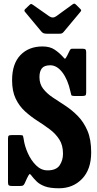

<svg xmlns="http://www.w3.org/2000/svg" viewBox="-20 -1018 536 1056"><path d="M367 -516Q353 -580.5 323 -619.8Q293 -659 256.5 -659Q223.5 -659 210.2 -642Q197 -625 197 -594Q197 -556 217.5 -529.8Q238 -503.5 270.2 -482Q302.5 -460.5 339 -436.8Q375.5 -413 407.8 -380.2Q440 -347.5 460.8 -299.5Q481.5 -251.5 481.5 -180Q481.5 -86.5 431.5 -34.5Q381.5 17.5 304 17.5Q255 17.5 226.5 6.8Q198 -4 182.2 -19.5Q166.5 -35 155.5 -49Q145 -64.5 140.8 -59.2Q136.5 -54 128 -36.5L115.5 -9Q111 0.5 105.5 2.8Q100 5 86 5H47Q33.5 5 28.8 1.5Q24 -2 24 -15V-255Q24 -268 27.8 -271.5Q31.5 -275 44.5 -275H91.5Q105 -275 106.5 -270.5Q108 -266 110 -254.5Q115 -216 133 -175.8Q151 -135.5 178.8 -108.2Q206.5 -81 241.5 -81Q289 -81 307.8 -108.5Q326.5 -136 326.5 -172.5Q326.5 -219.5 306.2 -251Q286 -282.5 254 -306.5Q222 -330.5 186.2 -353.2Q150.5 -376 118.5 -404.8Q86.5 -433.5 66.5 -474.8Q46.5 -516 46.5 -577Q46.5 -667 92.2 -714.8Q138 -762.5 214 -762.5Q254.5 -762.5 280.5 -745Q306.5 -727.5 326 -705.5Q335.5 -694 338.2 -695Q341 -696 349.5 -712L363.5 -740.5Q366.5 -746 368.8 -748Q371 -750 380.5 -750H435Q446 -750 450 -746Q454 -742 454 -730.5V-510.5Q454 -496.5 449.5 -493.2Q445 -490 431 -490H393Q373.5 -490 372.2 -495.2Q371 -500.5 367 -516ZM207.5 -844.5 118.5 -951.5Q109.5 -960.5 119.5 -969L142.5 -991Q149 -997 152 -996.2Q155 -995.5 162.5 -990.5L250 -929Q270 -915 289 -928.5L380 -994.5Q386.5 -999 390.2 -997.8Q394 -996.5 400 -990.5L419.5 -971Q426 -965 426.5 -961.8Q427 -958.5 421.5 -952L330.5 -843Q325.5 -837 320.8 -834.8Q316 -832.5 304.5 -832.5H238.5Q225.5 -832.5 219 -835.5Q212.5 -838.5 207.5 -844.5Z"/></svg>

Font: Besley* Condensed
Style: Bold
Weight: 700
Width: 3
Designer: Owen Earl
Foundry: indestructible type*
Version: Version 3.000; ttfautohint (v1.8.3)